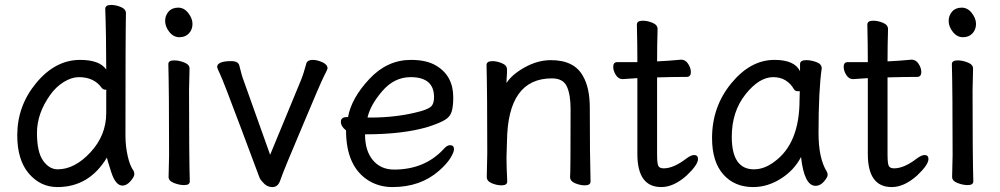

<svg xmlns="http://www.w3.org/2000/svg" viewBox="-20 -735 4057 779"><path d="M214 -48Q283 -48 347 -117Q411 -186 411 -276V-367L412 -369Q412 -371 408 -371Q399 -371 393 -378Q362 -422 300 -422Q271 -422 239 -402.5Q207 -383 183 -349Q130 -274 130 -196Q130 -118 155 -83Q180 -48 214 -48ZM213 24Q144 24 97 -31Q50 -86 50 -186Q50 -306 127.5 -399Q205 -492 305 -492Q384 -492 411 -453Q411 -593 407 -699Q407 -715 431 -715Q450 -715 470.5 -706.5Q491 -698 491 -681Q489 -592 489 -185Q489 -143 498 -102.5Q507 -62 522 -42Q525 -36 525 -28Q525 -18 509.5 0Q494 18 477 18Q449 18 431.5 -36Q414 -90 414 -96Q342 24 213 24Z M727 16Q708 16 686 7.5Q664 -1 664 -17L666 -105Q666 -368 663 -475Q663 -490 687 -490Q706 -490 727.5 -481.5Q749 -473 749 -457L747 -368Q747 -105 750 1Q750 16 727 16ZM650 -650Q650 -672 664 -688Q678 -704 703 -704Q727 -704 744 -682Q761 -660 761 -638Q761 -615 746.5 -599.5Q732 -584 708 -584Q684 -584 667 -605.5Q650 -627 650 -650Z M1045 3Q1036 -6 1032.5 -15.5Q1029 -25 958 -214.5Q887 -404 874 -431.5Q861 -459 861 -463Q861 -487 918 -487Q947 -487 951 -469Q961 -427 969 -407L1076 -107L1200 -407Q1212 -436 1223 -478Q1228 -492 1249 -492Q1267 -492 1288 -482.5Q1309 -473 1309 -457Q1309 -454 1295 -427Q1281 -400 1207 -223Q1130 -42 1117 -3Q1108 24 1085 24Q1062 24 1045 3Z M1483 -258Q1594 -258 1688 -284Q1722 -294 1731.5 -305.5Q1741 -317 1741 -341Q1741 -422 1646 -422Q1580 -422 1531.5 -366Q1483 -310 1471 -258ZM1572 24Q1519 24 1476 -2Q1384 -59 1384 -206Q1363 -222 1363 -241Q1363 -260 1388 -260H1392Q1406 -337 1478.5 -414.5Q1551 -492 1647 -492Q1711 -492 1749 -469Q1819 -428 1819 -340Q1819 -305 1813 -283.5Q1807 -262 1786 -249Q1765 -236 1719 -221Q1618 -190 1461 -190Q1461 -123 1493 -85Q1525 -47 1579 -47Q1702 -47 1779 -129Q1793 -146 1806 -146Q1822 -146 1822 -130Q1822 -117 1807 -93Q1792 -69 1761 -42Q1686 24 1572 24Z M2353 17Q2334 17 2313.5 8.5Q2293 0 2293 -17Q2295 -34 2295 -293Q2295 -351 2280 -384Q2265 -417 2219 -417Q2040 -417 2037 -162L2035 -97Q2035 -59 2038 1Q2038 17 2015 17Q1996 17 1975.5 8.5Q1955 0 1955 -17L1957 -115Q1957 -364 1954 -471Q1954 -487 1978 -487Q1996 -487 2016.5 -478.5Q2037 -470 2037 -453V-439Q2035 -411 2035 -398Q2057 -433 2109.5 -462Q2162 -491 2215 -491Q2311 -491 2346 -425Q2373 -378 2373 -297Q2373 -105 2376 1Q2376 17 2353 17Z M2663 24Q2566 24 2566 -110V-418L2506 -414Q2489 -414 2478.5 -431Q2468 -448 2468 -464Q2468 -483 2485 -483H2566Q2566 -556 2564 -635Q2564 -651 2588 -651Q2607 -651 2627.5 -642.5Q2648 -634 2648 -617Q2646 -552 2646 -486Q2692 -488 2744 -493Q2761 -493 2772 -476Q2783 -459 2783 -443Q2783 -423 2766 -423Q2718 -423 2646 -421V-108Q2646 -70 2651.5 -61Q2657 -52 2673 -52Q2713 -52 2765 -92Q2784 -106 2796 -106Q2812 -106 2812 -90Q2812 -66 2765 -22Q2713 24 2663 24Z M3039 -48Q3081 -48 3122 -79Q3224 -153 3224 -330L3225 -365H3216Q3207 -365 3202 -372Q3173 -422 3117 -422Q3060 -422 3004.5 -352Q2949 -282 2949 -180Q2949 -48 3039 -48ZM3036 24Q2960 24 2914.5 -27.5Q2869 -79 2869 -175Q2869 -302 2947 -397Q3025 -492 3122 -492Q3204 -492 3226 -446V-475Q3226 -491 3251 -491Q3271 -491 3292.5 -483Q3314 -475 3314 -458Q3301 -368 3301 -195Q3301 -92 3335 -38Q3338 -32 3338 -25Q3338 -16 3323 1.5Q3308 19 3289 19Q3243 19 3230 -98Q3202 -44 3148 -10Q3094 24 3036 24Z M3598 24Q3501 24 3501 -110V-418L3441 -414Q3424 -414 3413.5 -431Q3403 -448 3403 -464Q3403 -483 3420 -483H3501Q3501 -556 3499 -635Q3499 -651 3523 -651Q3542 -651 3562.5 -642.5Q3583 -634 3583 -617Q3581 -552 3581 -486Q3627 -488 3679 -493Q3696 -493 3707 -476Q3718 -459 3718 -443Q3718 -423 3701 -423Q3653 -423 3581 -421V-108Q3581 -70 3586.5 -61Q3592 -52 3608 -52Q3648 -52 3700 -92Q3719 -106 3731 -106Q3747 -106 3747 -90Q3747 -66 3700 -22Q3648 24 3598 24Z M3906 16Q3887 16 3865 7.5Q3843 -1 3843 -17L3845 -105Q3845 -368 3842 -475Q3842 -490 3866 -490Q3885 -490 3906.5 -481.5Q3928 -473 3928 -457L3926 -368Q3926 -105 3929 1Q3929 16 3906 16ZM3829 -650Q3829 -672 3843 -688Q3857 -704 3882 -704Q3906 -704 3923 -682Q3940 -660 3940 -638Q3940 -615 3925.5 -599.5Q3911 -584 3887 -584Q3863 -584 3846 -605.5Q3829 -627 3829 -650Z"/></svg>

Font: linja waso lili
Style: Bold
Weight: 400
Designer: Fontworks Inc.
Version: Version 1.000;August 6, 2022;FontCreator 14.0.0.2814 64-bit